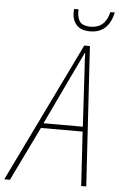

<svg xmlns="http://www.w3.org/2000/svg" viewBox="-118 -940 609 982"><g transform="rotate(5 186.5 -449.5)"><path d="M431 -899H408Q389 -816 314 -816Q269 -816 255.5 -840.5Q242 -865 245 -899H222Q221 -892 221 -881Q221 -842 243.5 -817Q266 -792 313 -792Q407 -792 431 -899ZM258 -600Q269 -623 278.5 -642.5Q288 -662 296 -680H298Q298 -662 299.5 -641Q301 -620 302 -600L319 -303H117ZM-29 0 106 -278H320L337 0H363L319 -717H290L-58 0Z"/></g></svg>

Font: Noto Sans Display SemiCondensed Thin
Style: Italic
Weight: 250
Width: 4
Designer: Monotype Design team
Foundry: Monotype Imaging Inc.
Version: 1.000